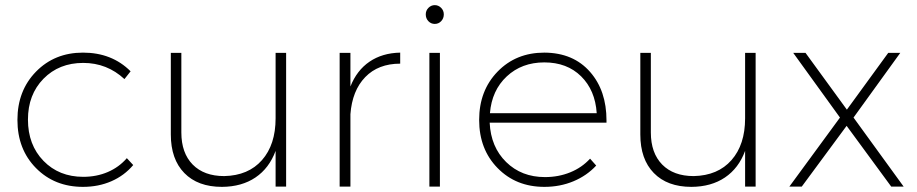

<svg xmlns="http://www.w3.org/2000/svg" viewBox="-20 -727 3571 748"><path d="M303.2 -522Q416 -522 488.8 -449.2L464.8 -418.9Q397 -481.9 304.2 -481.9Q210 -481.9 149.4 -420.2Q88.9 -358.4 88.9 -261.2Q88.9 -162.6 149.4 -100.3Q210 -38.1 304.2 -38.1Q356.4 -38.1 400.1 -56.9Q443.8 -75.7 474.1 -110.8L499 -84Q464.4 -43 414.1 -21Q363.8 1 303.2 1Q192.4 1 120.1 -72.3Q47.9 -145.5 47.9 -259.8Q47.9 -374 120.4 -448Q192.9 -522 303.2 -522Z M645.5 -203.1V-521H686.5V-210.9Q686.5 -130.9 730.7 -85.9Q774.9 -41 853.5 -41Q947.8 -43 1000.7 -103.3Q1053.7 -163.6 1053.7 -266.1V-521H1094.7V0H1053.7V-139.2Q1028.8 -71.8 975.3 -35.6Q921.9 0.5 844.7 1Q750.5 1 698 -53Q645.5 -106.9 645.5 -203.1Z M1303.2 0V-521H1345.2V-390.1Q1370.1 -453.1 1419.7 -486.8Q1469.2 -520.5 1539.1 -522V-479Q1453.6 -479 1402.8 -426.5Q1352.1 -374 1345.2 -282.2V0Z M1638.7 -670.9Q1638.7 -686 1649.2 -696.5Q1659.7 -707 1673.8 -707Q1688 -707 1698.5 -696.5Q1709 -686 1709 -670.9Q1709 -655.3 1698.7 -644.5Q1688.5 -633.8 1673.8 -633.8Q1659.2 -633.8 1648.9 -644.5Q1638.7 -655.3 1638.7 -670.9ZM1652.8 0V-521H1693.8V0Z M2100.6 -522Q2213.9 -521.5 2279.3 -446.3Q2342.8 -373.5 2342.8 -257.8Q2342.8 -253.4 2342.8 -249H1887.7Q1892.1 -154.3 1951.9 -95.7Q2011.7 -37.1 2103 -37.1Q2156.2 -37.1 2201.7 -55.7Q2247.1 -74.2 2278.8 -108.9L2302.7 -82Q2266.1 -42.5 2214.1 -20.8Q2162.1 1 2100.6 1Q1990.2 1 1918.5 -72.3Q1846.7 -145.5 1846.7 -259.8Q1846.7 -374 1918.5 -448Q1990.2 -522 2100.6 -522ZM1888.7 -286.1H2304.7Q2298.8 -375.5 2243.9 -429.7Q2189 -483.9 2100.6 -483.9Q2012.7 -483.9 1954.3 -429.4Q1896 -375 1888.7 -286.1Z M2474.6 -203.1V-521H2515.6V-210.9Q2515.6 -130.9 2559.8 -85.9Q2604 -41 2682.6 -41Q2776.9 -43 2829.8 -103.3Q2882.8 -163.6 2882.8 -266.1V-521H2923.8V0H2882.8V-139.2Q2857.9 -71.8 2804.4 -35.6Q2751 0.5 2673.8 1Q2579.6 1 2527.1 -53Q2474.6 -106.9 2474.6 -203.1Z M3055.2 0 3252.4 -269 3070.3 -521H3118.2L3279.3 -299.8L3440.4 -521H3487.3L3305.2 -269L3500.5 0H3452.1L3278.3 -236.8L3103.5 0Z"/></svg>

Font: Montserrat Ultra Light
Style: Regular
Weight: 200
Designer: Julieta Ulanovsky
Foundry: Julieta Ulanovsky
Version: Version 3.001;PS 003.001;hotconv 1.0.70;makeotf.lib2.5.58329